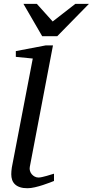

<svg xmlns="http://www.w3.org/2000/svg" viewBox="-20 -975 486 1007"><path d="M263.2 -25.9Q257.3 -23.4 241.2 -17.3Q225.1 -11.2 205.1 -4.6Q185.1 2 163.3 7.1Q141.6 12.2 124 12.2Q101.1 12.2 85 6.8Q68.8 1.5 58.6 -8.3Q48.3 -18.1 43.7 -31.5Q39.1 -44.9 39.1 -61Q39.1 -76.2 42 -96.2L151.9 -668L63 -676.8V-707L219.2 -736.8H257.8L136.2 -99.1Q134.3 -88.9 137.2 -78.9Q140.1 -68.8 146.5 -61.3Q152.8 -53.7 162.1 -48.8Q171.4 -43.9 182.1 -43.9Q189.5 -43.9 201.4 -46.6Q213.4 -49.3 225.6 -52.7Q237.8 -56.2 248.3 -59.6Q258.8 -63 263.2 -64ZM280.3 -785.2H201.2L103 -954.6H173.3L256.3 -862.3L375 -954.6H446.3Z"/></svg>

Font: Charis SIL Phon
Style: Italic
Weight: 400
Italic angle: -11°
Foundry: SIL International
Version: Version 5.000